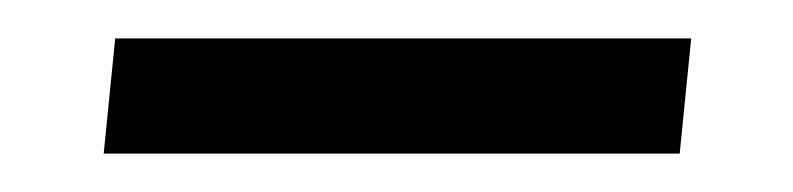

<svg xmlns="http://www.w3.org/2000/svg" viewBox="-20 -270 413 100"><path d="M34 -190 40 -250H340L334 -190Z"/></svg>

Font: Ysabeau Infant
Style: Italic
Weight: 400
Italic angle: -12°
Designer: Christian Thalmann (Catharsis Fonts)
Version: Version 2.001;gftools[0.9.30]; featfreeze: ss01,ss02,lnum